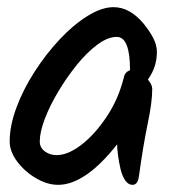

<svg xmlns="http://www.w3.org/2000/svg" viewBox="-20 -511 509 536"><path d="M142 5Q112 5 80.5 -13.5Q49 -32 28 -60Q7 -88 7 -116Q7 -160 26 -211Q45 -262 77 -311.5Q109 -361 147 -401.5Q185 -442 224.5 -466.5Q264 -491 297 -491Q342 -491 380 -446Q398 -424 408 -404.5Q418 -385 418 -366Q418 -347 412.5 -328Q407 -309 393 -289Q405 -274 405 -263Q405 -226 392.5 -166.5Q380 -107 368 -20Q365 5 350 5Q338 5 329.5 -7.5Q321 -20 316.5 -39Q312 -58 309.5 -77Q307 -96 307 -108Q218 5 142 5ZM138 -78Q170 -78 207.5 -107Q245 -136 278 -185.5Q311 -235 326 -296Q329 -310 343 -315Q343 -408 306 -408Q281 -408 252 -386.5Q223 -365 195 -330.5Q167 -296 143 -256Q119 -216 105 -179Q91 -142 91 -116Q91 -99 105 -88.5Q119 -78 138 -78Z"/></svg>

Font: Solitreo
Style: Regular
Weight: 400
Designer: Nathan Gross, Bryan Kirschen, Binghamton University
Foundry: Eli Heuer
Version: Version 1.100; ttfautohint (v1.8.4.7-5d5b)